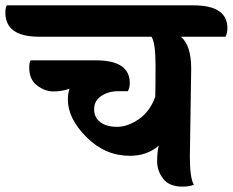

<svg xmlns="http://www.w3.org/2000/svg" viewBox="-112 -689 868 716"><path d="M601 -431 596 -105Q596 -25 611 0Q594 7 569 7Q519 7 496.5 -22.5Q474 -52 474 -87Q474 -122 480 -146Q437 -108 372 -108Q280 -108 210.5 -177.5Q141 -247 141 -318Q141 -338 147 -358Q119 -348 87.5 -348Q56 -348 26.5 -370Q-3 -392 -3 -437Q-3 -454 2 -464H246Q372 -464 372 -379Q372 -363 365 -349H330Q292 -349 265.5 -331Q239 -313 239 -282Q239 -251 262 -233.5Q285 -216 324.5 -216Q364 -216 405.5 -244.5Q447 -273 467 -328Q468 -363 468 -446Q468 -529 453 -552H34Q-92 -552 -92 -642Q-92 -659 -87 -669H610Q736 -669 736 -584Q736 -566 729 -552H562Q601 -522 601 -431Z"/></svg>

Font: Laila
Style: Bold
Weight: 700
Designer: Hitesh Malaviya
Foundry: Indian Type Foundry
Version: Version 1.302;PS 1.0;hotconv 1.0.78;makeotf.lib2.5.61930; tt